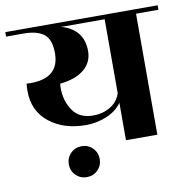

<svg xmlns="http://www.w3.org/2000/svg" viewBox="-98 -637 836 844"><g transform="rotate(-10 320.0 -215.0)"><path d="M660 -560V-540H560V0H420V-167Q395 -132 350.5 -114Q306 -96 260 -96Q160 -96 95.5 -147.5Q31 -199 31 -289Q31 -307 33 -321Q43 -320 50 -320Q179 -320 179 -431Q179 -493 148.5 -516.5Q118 -540 59 -540H-20V-560ZM178 -292 177 -277Q177 -218 206.5 -175Q236 -132 297 -132Q342 -132 375.5 -153Q409 -174 420 -210V-540H225Q272 -528 298 -496.5Q324 -465 324 -415Q324 -365 286 -333.5Q248 -302 178 -295ZM174 12Q194 -8 223 -8Q252 -8 272 12Q292 32 292 61Q292 90 272 110Q252 130 223 130Q194 130 174 110Q154 90 154 61Q154 32 174 12Z"/></g></svg>

Font: Rozha One
Style: Regular
Weight: 400
Designer: Tim Donaldson, Indian Type Foundry
Foundry: Indian Type Foundry
Version: Version 1.301;PS 1.0;hotconv 1.0.78;makeotf.lib2.5.61930; tt